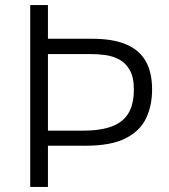

<svg xmlns="http://www.w3.org/2000/svg" viewBox="-20 -733 661 753"><path d="M98.5 0Q98.5 -60 98.5 -115.5Q98.5 -171 98.5 -236.5V-475Q98.5 -541.5 98.5 -597.2Q98.5 -653 98.5 -713H168Q168 -653 168 -597.2Q168 -541.5 168 -475V-236.5Q168 -171 168 -115.5Q168 -60 168 0ZM315.5 -161.5Q290 -161.5 261.2 -161.5Q232.5 -161.5 205.5 -161.5Q178.5 -161.5 158.5 -161.5V-220.5H304Q373.5 -220.5 418 -237Q462.5 -253.5 483.8 -289Q505 -324.5 505 -382Q505 -430 489 -458Q473 -486 447.8 -499.5Q422.5 -513 393.2 -517Q364 -521 337 -521H158.5V-581Q190.5 -581 236.5 -581Q282.5 -581 341.5 -581Q421.5 -581 473.5 -559.5Q525.5 -538 551 -494Q576.5 -450 576.5 -382.5Q576.5 -318.5 552.8 -268.8Q529 -219 472 -190.2Q415 -161.5 315.5 -161.5Z"/></svg>

Font: Commissioner Thin Light
Style: Regular
Weight: 300
Version: Version 1.000